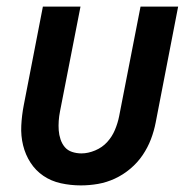

<svg xmlns="http://www.w3.org/2000/svg" viewBox="-20 -550 590 582"><path d="M225 12Q194 12 164.5 5.5Q135 -1 111.5 -17Q88 -33 72.5 -57Q57 -81 50 -109.5Q43 -138 44.5 -169Q46 -200 52 -231L110 -530H224L162 -213Q159 -198 158 -183.5Q157 -169 158 -155Q159 -141 163.5 -127.5Q168 -114 176.5 -104Q185 -94 198.5 -89.5Q212 -85 227 -85Q247 -85 268.5 -94Q290 -103 305 -119.5Q320 -136 328.5 -156.5Q337 -177 341 -197L406 -530H520L452 -179Q447 -153 437.5 -128Q428 -103 412.5 -80Q397 -57 375 -38.5Q353 -20 328 -8.5Q303 3 277 7.5Q251 12 225 12Z"/></svg>

Font: Lode
Style: Bold Italic
Weight: 700
Italic angle: -11°
Monospace: yes
Designer: Belleve Invis
Foundry: Belleve Invis
Version: Version 29.2.0; ttfautohint (v1.8.3)